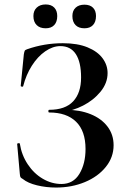

<svg xmlns="http://www.w3.org/2000/svg" viewBox="-20 -830 583 862"><path d="M364 -161Q364 -242 321.5 -283.5Q279 -325 201 -325Q197 -325 197 -331Q197 -337 201 -337Q273 -337 308.5 -375Q344 -413 344 -482Q344 -551 320.5 -587Q297 -623 251 -623Q217 -623 183 -599.5Q149 -576 123 -535Q97 -494 84 -443Q83 -440 78 -441Q73 -442 73 -444L87 -586Q89 -598 91 -602Q93 -606 102 -609Q179 -636 262 -636Q328 -636 373 -617.5Q418 -599 440.5 -568.5Q463 -538 463 -502Q463 -457 431.5 -418.5Q400 -380 353 -356Q306 -332 263 -329L277 -337Q338 -337 386.5 -317.5Q435 -298 462.5 -262Q490 -226 490 -178Q490 -124 455 -80.5Q420 -37 361 -12.5Q302 12 232 12Q187 12 146 2Q105 -8 83 -26Q74 -31 72 -34.5Q70 -38 69 -49L57 -184Q57 -186 62.5 -187Q68 -188 69 -185Q77 -134 104.5 -92.5Q132 -51 172 -27.5Q212 -4 256 -4Q309 -4 336.5 -49.5Q364 -95 364 -161ZM130 -758Q130 -782 145 -796Q160 -810 185 -810Q210 -810 223.5 -796Q237 -782 237 -758Q237 -732 223.5 -717.5Q210 -703 185 -703Q159 -703 144.5 -717.5Q130 -732 130 -758ZM305 -758Q305 -782 319.5 -795.5Q334 -809 359 -809Q384 -809 397.5 -795.5Q411 -782 411 -758Q411 -732 397.5 -717.5Q384 -703 359 -703Q333 -703 319 -717.5Q305 -732 305 -758Z"/></svg>

Font: Cormorant SC
Style: Bold
Weight: 700
Designer: Christian Thalmann (Catharsis Fonts)
Foundry: Catharsis Fonts
Version: Version 4.000